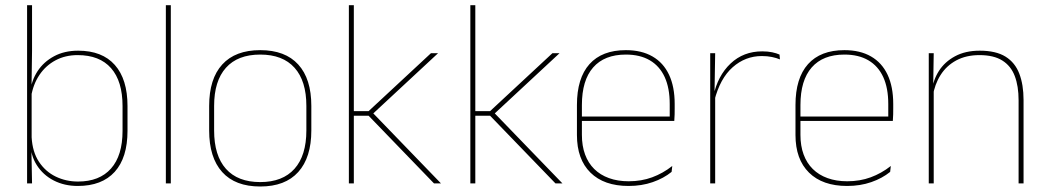

<svg xmlns="http://www.w3.org/2000/svg" viewBox="-20 -684 3910 716"><path d="M270 9.5Q220 9.5 180.2 -11Q140.5 -31.5 117 -68.5Q93.5 -105.5 93 -155.5H87L98 -172Q101 -117.5 125.2 -80.8Q149.5 -44 187.8 -25.5Q226 -7 271 -7Q351 -7 394 -55.5Q437 -104 437 -196V-288.5Q437 -381 394.2 -429.8Q351.5 -478.5 269.5 -478.5Q223.5 -478.5 187 -459Q150.5 -439.5 127 -404.5Q103.5 -369.5 96 -323L87 -341.5H92.5Q97.5 -384 120.2 -418.8Q143 -453.5 181.5 -474.2Q220 -495 271.5 -495Q361 -495 408.2 -441.8Q455.5 -388.5 455.5 -288.5V-196Q455.5 -96 407.8 -43.2Q360 9.5 270 9.5ZM81 0V-664.5H99.5V-494.5L97.5 -356L98 -346.5V-138L97 -130.5L99.5 0Z M598.5 0V-664.5H617V0Z M950.5 11.5Q857 11.5 808.5 -42.5Q760 -96.5 760 -197.5V-289Q760 -390 808.8 -443.5Q857.5 -497 950.5 -497Q1043.5 -497 1092.2 -443.5Q1141 -390 1141 -289V-197.5Q1141 -96.5 1092.2 -42.5Q1043.5 11.5 950.5 11.5ZM950.5 -5Q1034 -5 1078.2 -54.5Q1122.5 -104 1122.5 -197.5V-289Q1122.5 -382 1078.5 -431.2Q1034.5 -480.5 950.5 -480.5Q866.5 -480.5 822.5 -431.2Q778.5 -382 778.5 -289V-197.5Q778.5 -104 822.5 -54.5Q866.5 -5 950.5 -5Z M1598.5 0 1354.5 -252.5H1293V-269.5H1354.5L1587 -485.5H1613.5L1366 -255.5V-267.5L1624.5 0ZM1281 0V-664.5H1299.5V0Z M2051.5 0 1807.5 -252.5H1746V-269.5H1807.5L2040 -485.5H2066.5L1819 -255.5V-267.5L2077.5 0ZM1734 0V-664.5H1752.5V0Z M2324 9.5Q2232.5 9.5 2182 -40.2Q2131.5 -90 2131.5 -180.5V-292.5Q2131.5 -392.5 2178.2 -444.8Q2225 -497 2314 -497Q2372.5 -497 2413.2 -473.5Q2454 -450 2475 -405.2Q2496 -360.5 2496 -296.5V-279.5Q2496 -268.5 2495.8 -257.5Q2495.5 -246.5 2494.5 -233H2477.5Q2477.5 -250.5 2477.5 -266.5Q2477.5 -282.5 2477.5 -296Q2477.5 -355.5 2458.8 -396.5Q2440 -437.5 2403.5 -459Q2367 -480.5 2314 -480.5Q2234 -480.5 2192 -432.5Q2150 -384.5 2150 -292.5V-243.5V-239.5V-181Q2150 -140 2161.8 -108Q2173.5 -76 2196 -53.8Q2218.5 -31.5 2251 -19.8Q2283.5 -8 2324.5 -8Q2372 -8 2412 -22.8Q2452 -37.5 2487 -65L2484.5 -43Q2455 -19 2414 -4.8Q2373 9.5 2324 9.5ZM2140 -233V-249.5H2488V-233Z M2644 -308.5 2634.5 -320.5 2640 -325Q2656.5 -402 2704.5 -447.2Q2752.5 -492.5 2822.5 -492.5Q2843.5 -492.5 2859.8 -489Q2876 -485.5 2887 -480.5L2888.5 -462.5Q2875.5 -468 2858.5 -471.5Q2841.5 -475 2821 -475Q2759.5 -475 2712.2 -433.2Q2665 -391.5 2644 -308.5ZM2628.5 0V-485.5H2647L2644.5 -335L2647 -332.5V0Z M3139 9.5Q3047.5 9.5 2997 -40.2Q2946.5 -90 2946.5 -180.5V-292.5Q2946.5 -392.5 2993.2 -444.8Q3040 -497 3129 -497Q3187.5 -497 3228.2 -473.5Q3269 -450 3290 -405.2Q3311 -360.5 3311 -296.5V-279.5Q3311 -268.5 3310.8 -257.5Q3310.5 -246.5 3309.5 -233H3292.5Q3292.5 -250.5 3292.5 -266.5Q3292.5 -282.5 3292.5 -296Q3292.5 -355.5 3273.8 -396.5Q3255 -437.5 3218.5 -459Q3182 -480.5 3129 -480.5Q3049 -480.5 3007 -432.5Q2965 -384.5 2965 -292.5V-243.5V-239.5V-181Q2965 -140 2976.8 -108Q2988.5 -76 3011 -53.8Q3033.5 -31.5 3066 -19.8Q3098.5 -8 3139.5 -8Q3187 -8 3227 -22.8Q3267 -37.5 3302 -65L3299.5 -43Q3270 -19 3229 -4.8Q3188 9.5 3139 9.5ZM2955 -233V-249.5H3303V-233Z M3778.5 0V-310Q3778.5 -363 3764.2 -400.5Q3750 -438 3718 -458.2Q3686 -478.5 3632.5 -478.5Q3583 -478.5 3546.2 -458.8Q3509.5 -439 3487.5 -404.2Q3465.5 -369.5 3458.5 -325L3449.5 -344H3455Q3459.5 -385 3481.2 -419.2Q3503 -453.5 3541.5 -474.2Q3580 -495 3633.5 -495Q3694 -495 3729.8 -472.8Q3765.5 -450.5 3781.2 -409.2Q3797 -368 3797 -311V0ZM3443.5 0V-485.5H3462L3460 -358.5H3462V0Z"/></svg>

Font: Anek Latin Medium Thin
Style: Regular
Weight: 250
Version: Version 1.003